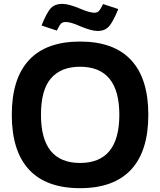

<svg xmlns="http://www.w3.org/2000/svg" viewBox="-20 -959 828 993"><path d="M191.9 -365.2Q191.9 -116.2 394 -116.2Q597.2 -116.2 597.2 -365.2Q597.2 -613.8 394 -613.8Q295.9 -613.8 243.9 -554.2Q191.9 -494.6 191.9 -365.2ZM130.1 -81.8Q41 -177.7 41 -365.2Q41 -552.7 130.1 -648.4Q219.2 -744.1 394 -744.1Q568.8 -744.1 658 -648.4Q747.1 -552.7 747.1 -365.2Q747.1 -177.7 658 -81.8Q568.8 14.2 394 14.2Q219.2 14.2 130.1 -81.8ZM194.8 -827.1Q222.7 -896.5 243.9 -917.7Q265.1 -939 301.8 -939Q335 -939 392.1 -915Q443.8 -893.1 467.8 -893.1Q482.4 -893.1 491 -901.6Q499.5 -910.2 513.2 -938L591.8 -912.1Q563.5 -843.3 542.2 -821Q521 -798.8 484.9 -798.8Q453.1 -798.8 395 -823.2Q346.7 -845.2 319.8 -845.2Q304.2 -845.2 295.9 -837.2Q287.6 -829.1 273.9 -800.8Z"/></svg>

Font: Nacelle Bold
Style: Regular
Weight: 700
Designer: Sora Sagano
Foundry: Sora Sagano
Version: Version 1.000;FEAKit 1.0